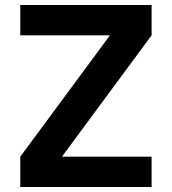

<svg xmlns="http://www.w3.org/2000/svg" viewBox="-20 -750 689 770"><path d="M61.3 0V-121.6L419.7 -606.7V-608.4H61.3V-730H588V-608.4L229.6 -123.3V-121.6H588V0Z"/></svg>

Font: M PLUS 1 Thin
Style: Regular
Weight: 100
Designer: Coji Morishita
Foundry: UNDERFOREST DESIGN
Version: Version 1.001